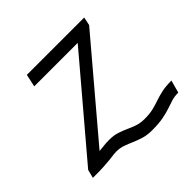

<svg xmlns="http://www.w3.org/2000/svg" viewBox="-165 -784 993 993"><g transform="rotate(-45 332.0 -287.5)"><path d="M426 -26Q463.5 -26 489.5 -32.5Q515.5 -39 539.2 -47.2Q563 -55.5 592 -62Q621 -68.5 664 -68.5L645 0.5Q618 0.5 596.2 7Q574.5 13.5 551 21.8Q527.5 30 494.5 36.5Q461.5 43 411 43Q377 43 349.5 34.8Q322 26.5 298.8 16.2Q275.5 6 252.5 -2.2Q229.5 -10.5 203 -10.5Q191.5 -10.5 178.8 -8.8Q166 -7 147.2 -5Q128.5 -3 98.2 -1.2Q68 0.5 21 0L32.5 -46L459 -549H141L156 -618H575.5L566 -572.5L143.5 -73.5Q166 -75.5 181.5 -77.5Q197 -79.5 219 -79.5Q252.5 -79.5 277.8 -71.2Q303 -63 325.2 -52.8Q347.5 -42.5 371.2 -34.2Q395 -26 426 -26Z"/></g></svg>

Font: Victor Mono Thin
Style: Italic
Weight: 100
Italic angle: -12°
Monospace: yes
Designer: Rune Bjørnerås
Version: Version 1.561;gftools[0.9.30]